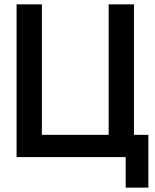

<svg xmlns="http://www.w3.org/2000/svg" viewBox="-20 -720 710 880"><path d="M594 -700V-102H660V140H556V0H56V-700H172V-102H478V-700Z"/></svg>

Font: Tektur Medium
Style: Regular
Weight: 500
Designer: Adam Jagosz
Foundry: Adam Jagosz
Version: Version 1.005;gftools[0.9.30]